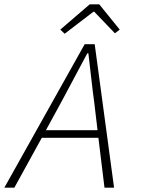

<svg xmlns="http://www.w3.org/2000/svg" viewBox="-32 -862 652 882"><path d="M250 -394 179 -264H416L401 -391Q395 -433 386 -513Q377 -593 374 -617H369Q358 -597 250 -394ZM-12 0 357 -659H403L492 0H448L420 -229H160L34 0ZM265 -707 245 -726 380 -842H424L518 -726L496 -709L401 -808H397Z"/></svg>

Font: TypoPRO Source Code Pro
Style: Italic
Weight: 300
Italic angle: -11°
Monospace: yes
Designer: Paul D. Hunt, Teo Tuominen
Foundry: Adobe Systems Incorporated
Version: Version 1.030;PS 1.0;hotconv 1.0.84;makeotf.lib2.5.63406